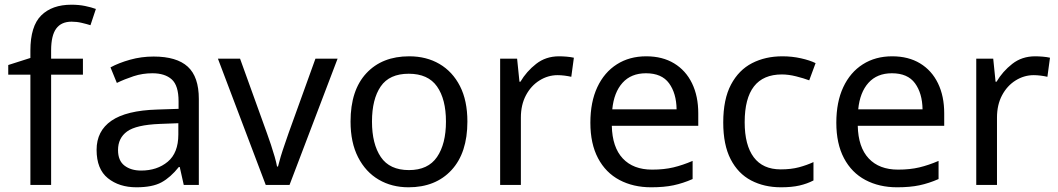

<svg xmlns="http://www.w3.org/2000/svg" viewBox="-20 -785 4492 815"><path d="M332 -468H197V0H109V-468H15V-509L109 -539V-570Q109 -674 155 -719.5Q201 -765 283 -765Q315 -765 341.5 -759.5Q368 -754 387 -747L364 -678Q348 -683 327 -688Q306 -693 284 -693Q240 -693 218.5 -663.5Q197 -634 197 -571V-536H332Z M632 -545Q730 -545 777 -502Q824 -459 824 -365V0H760L743 -76H739Q704 -32 665.5 -11Q627 10 559 10Q486 10 438 -28.5Q390 -67 390 -149Q390 -229 453 -272.5Q516 -316 647 -320L738 -323V-355Q738 -422 709 -448Q680 -474 627 -474Q585 -474 547 -461.5Q509 -449 476 -433L449 -499Q484 -518 532 -531.5Q580 -545 632 -545ZM658 -259Q558 -255 519.5 -227Q481 -199 481 -148Q481 -103 508.5 -82Q536 -61 579 -61Q647 -61 692 -98.5Q737 -136 737 -214V-262Z M1108 0 905 -536H999L1113 -220Q1121 -198 1130 -171Q1139 -144 1146 -119.5Q1153 -95 1156 -78H1160Q1164 -95 1171.5 -120Q1179 -145 1188.5 -172Q1198 -199 1205 -220L1319 -536H1413L1209 0Z M1964 -269Q1964 -136 1896.5 -63Q1829 10 1714 10Q1643 10 1587.5 -22.5Q1532 -55 1500 -117.5Q1468 -180 1468 -269Q1468 -402 1535 -474Q1602 -546 1717 -546Q1790 -546 1845.5 -513.5Q1901 -481 1932.5 -419.5Q1964 -358 1964 -269ZM1559 -269Q1559 -174 1596.5 -118.5Q1634 -63 1716 -63Q1797 -63 1835 -118.5Q1873 -174 1873 -269Q1873 -364 1835 -418Q1797 -472 1715 -472Q1633 -472 1596 -418Q1559 -364 1559 -269Z M2353 -546Q2368 -546 2385.5 -544.5Q2403 -543 2416 -540L2405 -459Q2392 -462 2376.5 -464Q2361 -466 2347 -466Q2306 -466 2270 -443.5Q2234 -421 2212.5 -380.5Q2191 -340 2191 -286V0H2103V-536H2175L2185 -438H2189Q2215 -482 2256 -514Q2297 -546 2353 -546Z M2723 -546Q2792 -546 2841.5 -516Q2891 -486 2917.5 -431.5Q2944 -377 2944 -304V-251H2577Q2579 -160 2623.5 -112.5Q2668 -65 2748 -65Q2799 -65 2838.5 -74.5Q2878 -84 2920 -102V-25Q2879 -7 2839 1.5Q2799 10 2744 10Q2668 10 2609.5 -21Q2551 -52 2518.5 -113.5Q2486 -175 2486 -264Q2486 -352 2515.5 -415Q2545 -478 2598.5 -512Q2652 -546 2723 -546ZM2722 -474Q2659 -474 2622.5 -433.5Q2586 -393 2579 -321H2852Q2851 -389 2820 -431.5Q2789 -474 2722 -474Z M3295 10Q3224 10 3168.5 -19Q3113 -48 3081.5 -109Q3050 -170 3050 -265Q3050 -364 3083 -426Q3116 -488 3172.5 -517Q3229 -546 3301 -546Q3342 -546 3380 -537.5Q3418 -529 3442 -517L3415 -444Q3391 -453 3359 -461Q3327 -469 3299 -469Q3141 -469 3141 -266Q3141 -169 3179.5 -117.5Q3218 -66 3294 -66Q3338 -66 3371.5 -75Q3405 -84 3433 -97V-19Q3406 -5 3373.5 2.5Q3341 10 3295 10Z M3767 -546Q3836 -546 3885.5 -516Q3935 -486 3961.5 -431.5Q3988 -377 3988 -304V-251H3621Q3623 -160 3667.5 -112.5Q3712 -65 3792 -65Q3843 -65 3882.5 -74.5Q3922 -84 3964 -102V-25Q3923 -7 3883 1.5Q3843 10 3788 10Q3712 10 3653.5 -21Q3595 -52 3562.5 -113.5Q3530 -175 3530 -264Q3530 -352 3559.5 -415Q3589 -478 3642.5 -512Q3696 -546 3767 -546ZM3766 -474Q3703 -474 3666.5 -433.5Q3630 -393 3623 -321H3896Q3895 -389 3864 -431.5Q3833 -474 3766 -474Z M4374 -546Q4389 -546 4406.5 -544.5Q4424 -543 4437 -540L4426 -459Q4413 -462 4397.5 -464Q4382 -466 4368 -466Q4327 -466 4291 -443.5Q4255 -421 4233.5 -380.5Q4212 -340 4212 -286V0H4124V-536H4196L4206 -438H4210Q4236 -482 4277 -514Q4318 -546 4374 -546Z"/></svg>

Font: Noto Sans Osmanya
Style: Regular
Weight: 400
Designer: Monotype Design Team
Foundry: Monotype Imaging Inc.
Version: Version 2.001; ttfautohint (v1.8.4.7-5d5b)